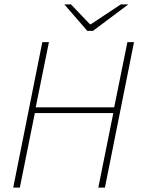

<svg xmlns="http://www.w3.org/2000/svg" viewBox="-20 -851 638 871"><path d="M40 0 172 -660H202L142 -364H498L558 -660H588L456 0H426L494 -338H138L70 0ZM376 -711 272 -831H302L388 -741H392L528 -831H562L402 -711Z"/></svg>

Font: Source Sans 3
Style: Italic
Weight: 200
Italic angle: -11°
Designer: Paul D. Hunt
Foundry: Adobe
Version: Version 3.046;hotconv 1.0.118;makeotfexe 2.5.65603